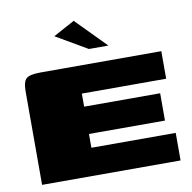

<svg xmlns="http://www.w3.org/2000/svg" viewBox="-74 -722 797 796"><g transform="rotate(-10 324.0 -323.5)"><path d="M40 0V-393Q40 -435 55 -447.5Q70 -460 114 -460H623V-344H268V-289H588V-174H268V-116H623V0ZM329 -521 197 -598 287 -647 411 -521Z"/></g></svg>

Font: Genos Thin Black
Style: Regular
Weight: 900
Version: Version 1.010